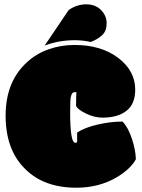

<svg xmlns="http://www.w3.org/2000/svg" viewBox="-20 -853 654 886"><path d="M327.1 -194.3Q303.7 -194.3 303.7 -334.5Q303.7 -393.1 306.9 -406.2Q310.1 -419.4 314.2 -423.6Q318.4 -427.7 325.7 -427.7H329.1Q331.5 -427.7 332.5 -427.2Q331.1 -404.3 331.1 -364.3Q338.4 -347.7 377 -328.9Q415.5 -310.1 453.6 -310.1Q522.9 -310.1 563.5 -341.6Q604 -373 604 -439Q604 -526.4 525.4 -585.9Q446.8 -645.5 323.7 -645.5Q260.7 -645.5 203.6 -625.2Q146.5 -605 103.5 -564.9Q5.9 -475.6 5.9 -319.1Q5.9 -162.6 95.2 -74.2Q181.6 13.2 332 13.2Q437 13.2 518.1 -34.7Q550.8 -53.7 574 -76.2Q597.2 -98.6 606.9 -118.2Q606 -160.6 588.6 -213.1Q571.3 -265.6 545.4 -292Q488.8 -292 429 -277.8Q369.1 -263.7 335.9 -241.2V-196.8Q332 -194.3 327.1 -194.3ZM325.2 -667.5Q362.8 -667.5 398.9 -659.2Q433.6 -672.9 452.9 -692.1Q472.2 -711.4 472.2 -745.6Q472.2 -779.8 446.5 -806.4Q420.9 -833 377.7 -833Q334.5 -833 296.9 -806.6L186 -642.6Q251 -667.5 325.2 -667.5Z"/></svg>

Font: Friends & Family
Style: Regular
Weight: 400
Designer: Sarang Kulkarni, Maithili Shingre, Noopur Datye
Foundry: Ek Type
Version: Version 1.000;hotconv 1.0.117;makeotfexe 2.5.65602